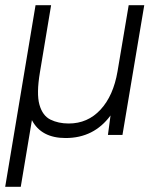

<svg xmlns="http://www.w3.org/2000/svg" viewBox="-35 -520 609 740"><path d="M-15 200 102 -500H162L119 -242Q105 -159 117 -116.5Q129 -74 159.5 -59Q190 -44 230 -44Q303 -44 352.5 -97.5Q402 -151 418 -245L461 -500H521L437 0H381L391 -75Q327 12 218 12Q124 12 88 -57L45 200Z"/></svg>

Font: Figtree Light
Style: Italic
Weight: 300
Italic angle: -9.5°
Foundry: Erik Kennedy
Version: Version 2.001; ttfautohint (v1.8.4.7-5d5b);gftools[0.9.27]